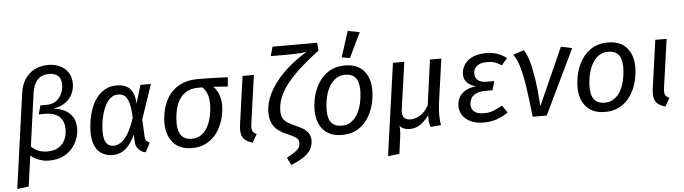

<svg xmlns="http://www.w3.org/2000/svg" viewBox="-56 -1065 5467 1534"><g transform="rotate(-5 2677.0 -298.0)"><path d="M360 -750Q412 -750 453.5 -730Q495 -710 519 -673Q543 -636 543 -583Q543 -545 526 -506Q509 -467 471.5 -438Q434 -409 371 -399Q412 -395 452 -377.5Q492 -360 519 -323Q546 -286 546 -223Q546 -184 531.5 -143Q517 -102 487 -66.5Q457 -31 410.5 -9.5Q364 12 300 12Q261 12 223 -1.5Q185 -15 154 -41L120 204L27 216L133 -544Q142 -610 172.5 -656Q203 -702 251 -726Q299 -750 360 -750ZM359 -678Q303 -678 268.5 -643Q234 -608 224 -538L165 -113Q188 -88 221 -75Q254 -62 293 -62Q340 -62 370.5 -77Q401 -92 419.5 -116.5Q438 -141 445.5 -169.5Q453 -198 453 -225Q453 -270 436 -300.5Q419 -331 385.5 -347Q352 -363 303 -363H250L269 -433H316Q367 -433 398 -457Q429 -481 443 -516Q457 -551 457 -582Q457 -633 430 -655.5Q403 -678 359 -678Z M890 -539Q935 -539 966.5 -523Q998 -507 1015.5 -472.5Q1033 -438 1036 -381L1080 -527H1164L1070 -250L1077 -113Q1078 -93 1085 -81.5Q1092 -70 1114 -62L1075 13Q1043 8 1019 -17Q995 -42 994 -85L993 -136Q974 -95 948.5 -61Q923 -27 889.5 -7.5Q856 12 813 12Q736 12 693 -38Q650 -88 650 -188Q650 -231 658 -279.5Q666 -328 683 -374Q700 -420 728 -457Q756 -494 796 -516.5Q836 -539 890 -539ZM895 -466Q861 -466 836 -446Q811 -426 793.5 -393Q776 -360 765.5 -321.5Q755 -283 750.5 -245.5Q746 -208 746 -179Q746 -118 766.5 -89.5Q787 -61 825 -61Q850 -61 878.5 -77Q907 -93 936.5 -138Q966 -183 995 -269Q993 -348 980.5 -390.5Q968 -433 947 -449.5Q926 -466 895 -466Z M1540 -533Q1570 -533 1601.5 -532.5Q1633 -532 1665 -531Q1697 -530 1726.5 -529Q1756 -528 1781 -527L1774 -453L1658 -461Q1683 -438 1699.5 -398.5Q1716 -359 1716 -306Q1716 -271 1707.5 -228.5Q1699 -186 1680 -143.5Q1661 -101 1629.5 -66Q1598 -31 1553 -9.5Q1508 12 1446 12Q1348 12 1296 -48.5Q1244 -109 1244 -206Q1244 -246 1252.5 -290.5Q1261 -335 1280.5 -378Q1300 -421 1334 -456Q1368 -491 1419 -512Q1470 -533 1540 -533ZM1570 -464H1540Q1490 -464 1455.5 -447.5Q1421 -431 1398.5 -403.5Q1376 -376 1363.5 -341Q1351 -306 1346 -268.5Q1341 -231 1341 -195Q1341 -131 1369 -96.5Q1397 -62 1449 -62Q1490 -62 1519.5 -79.5Q1549 -97 1568.5 -126Q1588 -155 1599.5 -190Q1611 -225 1616 -260Q1621 -295 1621 -324Q1621 -375 1607 -410Q1593 -445 1570 -464Z M1899 -527H1990L1935 -138Q1930 -99 1938 -82.5Q1946 -66 1971 -55L1933 11Q1875 -5 1855.5 -39Q1836 -73 1844 -134Z M2158 -739H2516L2521 -676Q2415 -596 2347 -531Q2279 -466 2241.5 -411.5Q2204 -357 2189.5 -310.5Q2175 -264 2175 -222Q2175 -186 2187 -164Q2199 -142 2222 -127Q2245 -112 2279 -97Q2315 -82 2343 -65Q2371 -48 2387 -24Q2403 0 2403 36Q2403 68 2388.5 98Q2374 128 2336 157Q2298 186 2225 216L2195 155Q2240 132 2272.5 107.5Q2305 83 2305 45Q2305 28 2296.5 16Q2288 4 2269 -6.5Q2250 -17 2216 -32Q2173 -50 2142.5 -73Q2112 -96 2095.5 -131.5Q2079 -167 2079 -220Q2079 -292 2117.5 -370.5Q2156 -449 2234.5 -528Q2313 -607 2431 -678Q2418 -672 2391.5 -669.5Q2365 -667 2335 -666Q2305 -665 2283 -665H2137Z M2650 12Q2552 12 2500 -47Q2448 -106 2448 -206Q2448 -245 2456.5 -290Q2465 -335 2484.5 -379Q2504 -423 2536 -459.5Q2568 -496 2613.5 -517.5Q2659 -539 2721 -539Q2819 -539 2870.5 -480.5Q2922 -422 2922 -321Q2922 -283 2913.5 -238Q2905 -193 2886 -149Q2867 -105 2835.5 -68.5Q2804 -32 2758 -10Q2712 12 2650 12ZM2653 -62Q2694 -62 2723.5 -80Q2753 -98 2773 -127.5Q2793 -157 2804.5 -192.5Q2816 -228 2821 -264.5Q2826 -301 2826 -331Q2826 -400 2798.5 -432.5Q2771 -465 2718 -465Q2677 -465 2647.5 -447Q2618 -429 2598 -399.5Q2578 -370 2566 -334.5Q2554 -299 2549 -262.5Q2544 -226 2544 -196Q2544 -127 2572 -94.5Q2600 -62 2653 -62ZM2701 -606 2767 -812 2862 -794 2766 -595Z M3493 -527 3444 -177Q3436 -118 3437 -74Q3438 -30 3444 2L3360 10Q3351 -18 3349.5 -39Q3348 -60 3349 -85Q3324 -49 3284.5 -18.5Q3245 12 3192 12Q3167 12 3146.5 3.5Q3126 -5 3112 -22Q3115 -11 3115.5 5.5Q3116 22 3114 44.5Q3112 67 3107 99L3093 202L3001 213L3105 -527H3196L3143 -153Q3138 -119 3145.5 -99.5Q3153 -80 3169.5 -72Q3186 -64 3207 -64Q3242 -64 3280 -85.5Q3318 -107 3352 -163L3402 -527Z M3788 12Q3729 12 3686 -7Q3643 -26 3619.5 -60Q3596 -94 3596 -137Q3596 -170 3610.5 -200.5Q3625 -231 3658 -253Q3691 -275 3748 -282Q3705 -294 3679.5 -319Q3654 -344 3654 -387Q3654 -423 3674 -458Q3694 -493 3738 -516Q3782 -539 3853 -539Q3906 -539 3947 -523.5Q3988 -508 4017 -484L3969 -431Q3945 -448 3919 -457.5Q3893 -467 3853 -467Q3816 -467 3792 -456Q3768 -445 3756.5 -426.5Q3745 -408 3745 -385Q3745 -348 3769.5 -329.5Q3794 -311 3837 -311H3899L3878 -239H3825Q3773 -239 3744.5 -224.5Q3716 -210 3704.5 -187Q3693 -164 3693 -138Q3693 -103 3718.5 -82.5Q3744 -62 3796 -62Q3836 -62 3869.5 -74.5Q3903 -87 3943 -111L3983 -51Q3942 -22 3892.5 -5Q3843 12 3788 12Z M4068 -507 4156 -536Q4178 -504 4195.5 -445Q4213 -386 4226.5 -296Q4240 -206 4248 -79L4453 -538L4542 -519L4292 0H4180Q4165 -136 4150.5 -235Q4136 -334 4116.5 -401.5Q4097 -469 4068 -507Z M4759 12Q4661 12 4609 -47Q4557 -106 4557 -206Q4557 -245 4565.5 -290Q4574 -335 4593.5 -379Q4613 -423 4645 -459.5Q4677 -496 4722.5 -517.5Q4768 -539 4830 -539Q4928 -539 4979.5 -480.5Q5031 -422 5031 -321Q5031 -283 5022.5 -238Q5014 -193 4995 -149Q4976 -105 4944.5 -68.5Q4913 -32 4867 -10Q4821 12 4759 12ZM4762 -62Q4803 -62 4832.5 -80Q4862 -98 4882 -127.5Q4902 -157 4913.5 -192.5Q4925 -228 4930 -264.5Q4935 -301 4935 -331Q4935 -400 4907.5 -432.5Q4880 -465 4827 -465Q4786 -465 4756.5 -447Q4727 -429 4707 -399.5Q4687 -370 4675 -334.5Q4663 -299 4658 -262.5Q4653 -226 4653 -196Q4653 -127 4681 -94.5Q4709 -62 4762 -62Z M5209 -527H5300L5245 -138Q5240 -99 5248 -82.5Q5256 -66 5281 -55L5243 11Q5185 -5 5165.5 -39Q5146 -73 5154 -134Z"/></g></svg>

Font: Fira Sans Variable
Style: Italic
Weight: 397
Italic angle: -8°
Designer: Carrois Corporate & Edenspiekermann AG
Foundry: Carrois Corporate GbR & Edenspiekermann AG
Version: Version 4.202